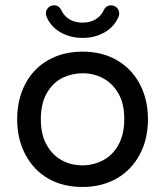

<svg xmlns="http://www.w3.org/2000/svg" viewBox="-20 -707 634 737"><path d="M159.2 -641.6Q156.2 -647.5 156.2 -655.3Q156.2 -668 165 -677.2Q173.8 -686.5 187.5 -686.5Q207 -686.5 215.8 -667Q226.6 -644.5 247.6 -632.3Q268.6 -620.1 296.9 -620.1Q325.2 -620.1 346.2 -632.3Q367.2 -644.5 377.9 -667Q386.7 -686.5 406.2 -686.5Q419.9 -686.5 428.7 -677.2Q437.5 -668 437.5 -655.3Q437.5 -647.5 434.6 -641.6Q418 -603.5 380.9 -582.5Q343.8 -561.5 296.9 -561.5Q250 -561.5 212.9 -582.5Q175.8 -603.5 159.2 -641.6ZM165 -21.5Q108.4 -54.7 77.1 -114.3Q45.9 -173.8 45.9 -249Q45.9 -325.2 77.1 -384.8Q108.4 -444.3 165.5 -476.6Q222.7 -508.8 296.9 -508.8Q371.1 -508.8 427.7 -476.6Q485.4 -443.4 516.6 -384.3Q547.9 -325.2 547.9 -249Q547.9 -172.9 516.6 -114.3Q484.4 -53.7 427.2 -21.5Q370.1 10.7 296.9 10.7Q221.7 10.7 165 -21.5ZM374 -90.8Q412.1 -110.4 434.6 -150.9Q457 -191.4 457 -250Q457 -311.5 433.6 -349.6Q412.1 -386.7 376.5 -406.2Q340.8 -425.8 296.9 -425.8Q256.8 -425.8 219.7 -408.2Q181.6 -388.7 159.2 -348.6Q136.7 -308.6 136.7 -250Q136.7 -187.5 160.2 -149.4Q181.6 -111.3 217.3 -91.8Q252.9 -72.3 296.9 -72.3Q336.9 -72.3 374 -90.8Z"/></svg>

Font: jf-openhuninn-1.0
Style: Regular
Weight: 400
Designer: [Kosugi Maru]
      Designed by Motoya company      

      [Varela Round]
      Joe Prince(Latin component); Avraham Co
Foundry: justfont CO.,LTD.
Version: 1.0